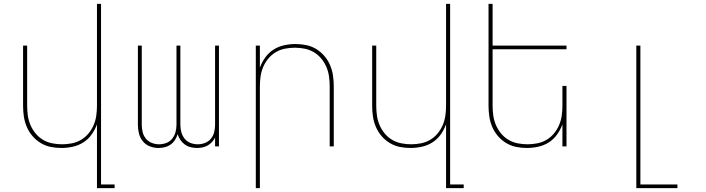

<svg xmlns="http://www.w3.org/2000/svg" viewBox="-20 -755 3640 990"><path d="M480 215V-114Q470 -86 452.5 -61.5Q435 -37 410 -21Q385 -5 355.5 1.5Q326 8 297 8Q269 8 241.5 2.5Q214 -3 190 -17.5Q166 -32 147.5 -53.5Q129 -75 118 -101Q107 -127 103 -154.5Q99 -182 99 -210V-520H120V-210Q120 -185 123.5 -159.5Q127 -134 137 -110.5Q147 -87 163.5 -67Q180 -47 202 -34Q224 -21 249.5 -16Q275 -11 300 -11Q325 -11 350.5 -16Q376 -21 398 -34Q420 -47 436.5 -67Q453 -87 463 -110.5Q473 -134 476.5 -159.5Q480 -185 480 -210V-735H501V196H571V215Z M797 8Q774 8 752.5 -0.5Q731 -9 716.5 -26.5Q702 -44 696.5 -66.5Q691 -89 691 -112V-520H711V-112Q711 -93 715.5 -74Q720 -55 732.5 -40Q745 -25 763 -18Q781 -11 800 -11Q820 -11 838 -18Q856 -25 868 -40Q880 -55 885 -74Q890 -93 890 -112V-520H910V-112Q910 -93 915 -74Q920 -55 932 -40Q944 -25 962 -18Q980 -11 1000 -11Q1019 -11 1037 -18Q1055 -25 1067.5 -40Q1080 -55 1084.5 -74Q1089 -93 1089 -112V-520H1109V0H1089V-46Q1083 -33 1073 -22.5Q1063 -12 1051 -5Q1039 2 1024.5 5Q1010 8 996 8Q980 8 963.5 4Q947 0 933.5 -9.5Q920 -19 910.5 -33Q901 -47 896 -63Q891 -47 882 -33Q873 -19 859.5 -9.5Q846 0 830 4Q814 8 797 8Z M1299 215V-520H1320V-406Q1330 -434 1347.5 -458.5Q1365 -483 1390 -499Q1415 -515 1444.5 -521.5Q1474 -528 1503 -528Q1531 -528 1558.5 -522.5Q1586 -517 1610 -502.5Q1634 -488 1652.5 -466.5Q1671 -445 1682 -419Q1693 -393 1697 -365.5Q1701 -338 1701 -310V0H1680V-310Q1680 -335 1676.5 -360.5Q1673 -386 1663 -409.5Q1653 -433 1636.5 -453Q1620 -473 1598 -486Q1576 -499 1550.5 -504Q1525 -509 1500 -509Q1475 -509 1449.5 -504Q1424 -499 1402 -486Q1380 -473 1363.5 -453Q1347 -433 1337 -409.5Q1327 -386 1323.5 -360.5Q1320 -335 1320 -310V215Z M2280 215V-114Q2270 -86 2252.5 -61.5Q2235 -37 2210 -21Q2185 -5 2155.5 1.5Q2126 8 2097 8Q2069 8 2041.5 2.5Q2014 -3 1990 -17.5Q1966 -32 1947.5 -53.5Q1929 -75 1918 -101Q1907 -127 1903 -154.5Q1899 -182 1899 -210V-520H1920V-210Q1920 -185 1923.5 -159.5Q1927 -134 1937 -110.5Q1947 -87 1963.5 -67Q1980 -47 2002 -34Q2024 -21 2049.5 -16Q2075 -11 2100 -11Q2125 -11 2150.5 -16Q2176 -21 2198 -34Q2220 -47 2236.5 -67Q2253 -87 2263 -110.5Q2273 -134 2276.5 -159.5Q2280 -185 2280 -210V-735H2301V196H2371V215Z M2697 8Q2669 8 2641.5 2.5Q2614 -3 2590 -17.5Q2566 -32 2547.5 -53.5Q2529 -75 2518 -101Q2507 -127 2503 -154.5Q2499 -182 2499 -210V-735H2520V-520H2901V-501H2520V-210Q2520 -185 2523.5 -159.5Q2527 -134 2537 -110.5Q2547 -87 2563.5 -67Q2580 -47 2602 -34Q2624 -21 2649.5 -16Q2675 -11 2700 -11Q2725 -11 2750.5 -16Q2776 -21 2798 -34Q2820 -47 2836.5 -67Q2853 -87 2863 -110.5Q2873 -134 2876.5 -159.5Q2880 -185 2880 -210V-312H2901V0H2880V-114Q2870 -86 2852.5 -61.5Q2835 -37 2810 -21Q2785 -5 2755.5 1.5Q2726 8 2697 8Z M3261 215V-520H3282V196H3473V215Z"/></svg>

Font: Iosevka Thin Extended
Style: Regular
Weight: 100
Width: 7
Monospace: yes
Designer: Belleve Invis
Foundry: Belleve Invis
Version: Version 32.5.0; ttfautohint (v1.8.4)